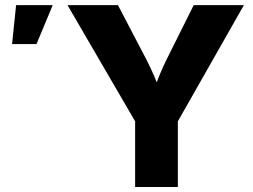

<svg xmlns="http://www.w3.org/2000/svg" viewBox="-20 -748 1012 768"><path d="M520.5 0V-262.7L250 -727.5H451.7L566.4 -508.3Q582 -477.5 595.5 -446.5Q608.9 -415.5 622.6 -377.4H591.8Q605 -415.5 617.7 -446.5Q630.4 -477.5 645.5 -508.3L754.9 -727.5H955.6L691.4 -262.7V0ZM28.3 -571.8 44.4 -727.5H190.9L126 -571.8Z"/></svg>

Font: Inter 20pt ExtraBold
Style: Regular
Weight: 800
Version: Version 4.001;git-66647c0bb